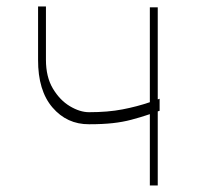

<svg xmlns="http://www.w3.org/2000/svg" viewBox="-20 -568 608 588"><path d="M463.1 -545.5V-263.5Q465.9 -264.6 468.8 -265.6V-228.7Q467 -228 463.4 -226.9Q463.4 -226.9 463.1 -226.6V0H438.9V-218.4Q408.4 -208.1 381.9 -201.2Q355.5 -194.2 325.3 -190.9Q295.1 -187.5 252.8 -187.5Q185 -187.1 140.6 -239Q96.2 -290.8 96.6 -384.9V-548.3H120.7V-384.9Q120.7 -332.4 142 -296.7Q163.4 -261 194.1 -242.7Q224.8 -224.4 252.8 -224.4Q310.7 -224.4 355.1 -233Q399.5 -241.5 438.9 -255V-545.5Z"/></svg>

Font: Inter UI Thin
Style: Regular
Weight: 100
Designer: Rasmus Andersson
Foundry: rsms
Version: 3.2;8d6f07862